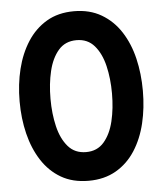

<svg xmlns="http://www.w3.org/2000/svg" viewBox="-51 -747 672 793"><g transform="rotate(-5 285.0 -350.5)"><path d="M285 1Q219 1 171 -27Q123 -55 91.5 -104Q60 -153 44.5 -216Q29 -279 29 -350Q29 -421 44.5 -484Q60 -547 91.5 -596Q123 -645 171 -673.5Q219 -702 285 -702Q350 -702 398.5 -673.5Q447 -645 478.5 -596Q510 -547 525 -484Q540 -421 540 -350Q540 -279 525 -216Q510 -153 478.5 -104Q447 -55 398.5 -27Q350 1 285 1ZM285 -118Q331 -118 359 -150.5Q387 -183 399.5 -235.5Q412 -288 412 -350Q412 -412 399.5 -464.5Q387 -517 359 -549.5Q331 -582 285 -582Q238 -582 210 -549.5Q182 -517 169.5 -464.5Q157 -412 157 -350Q157 -288 169.5 -235.5Q182 -183 210 -150.5Q238 -118 285 -118Z"/></g></svg>

Font: Haskoy Bold
Style: Regular
Weight: 700
Designer: Ertekin Erdin
Foundry: Ertekin Erdin
Version: Version 1.500; ttfautohint (v1.8.3)